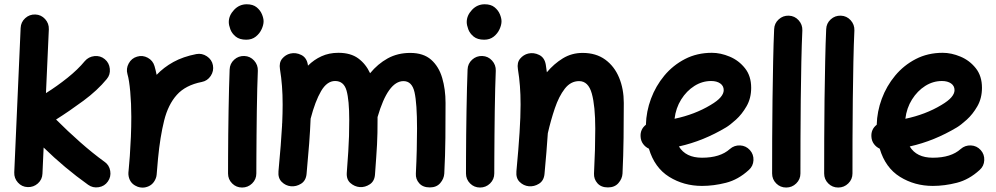

<svg xmlns="http://www.w3.org/2000/svg" viewBox="-20 -796 4572 881"><path d="M475.1 36.6Q460 58.6 432.9 63Q405.8 67.4 384.3 51.8Q330.1 13.2 278.8 -29.8Q227.5 -72.8 180.2 -119.1L174.8 1Q173.8 27.8 153.8 45.7Q133.8 63.5 106.9 62.5Q80.1 61.5 62.3 41.7Q44.4 22 45.4 -4.9L74.7 -667.5Q75.7 -694.3 95.5 -712.4Q115.2 -730.5 142.1 -729.5Q168.9 -728.5 187 -708.5Q205.1 -688.5 204.1 -661.6L190.9 -368.7Q242.2 -400.9 289.8 -439Q337.4 -477.1 369.1 -515.6Q386.2 -535.6 413.3 -538.6Q440.4 -541.5 460.9 -524.4Q481 -507.8 483.9 -480.5Q486.8 -453.1 469.7 -433.1Q427.2 -381.3 362.8 -333.7Q298.3 -286.1 237.3 -247.6Q290.5 -194.3 347.7 -143.8Q404.8 -93.3 459.5 -53.7Q481.4 -38.6 485.8 -11.7Q490.2 15.1 475.1 36.6Z M627.4 64.5Q618.7 63.5 610.4 60.5Q610.4 60.5 609.9 60.1Q609.4 60.1 608.9 59.6Q577.1 46.9 570.3 13.2Q568.4 3.4 569.3 -6.3Q569.3 -8.3 569.8 -10.3Q571.3 -27.8 572.8 -45.4Q574.2 -63 575.7 -80.6Q578.6 -122.1 580.6 -168.2Q582.5 -214.4 582.5 -259.8Q582.5 -321.3 577.6 -375.2Q572.8 -429.2 564.9 -455.6Q557.6 -481 570.6 -504.9Q583.5 -528.8 608.9 -536.1Q634.3 -543.9 658 -531Q681.6 -518.1 689 -492.7Q694.3 -474.6 698.7 -452.6Q731 -486.8 775.6 -511.5Q820.3 -536.1 880.9 -547.9Q906.7 -552.7 929.4 -537.6Q952.1 -522.5 957 -496.6Q961.9 -470.2 946.8 -447.5Q931.6 -424.8 905.8 -419.9Q831.5 -405.3 791.5 -360.8Q751.5 -316.4 733.2 -242.9Q714.8 -169.4 705.1 -68.4Q702.1 -28.8 698.7 6.3Q697.8 16.1 693.8 24.9Q680.2 56.6 647 63.5Q646 63.5 645.5 64Q645.5 64 645 64Q636.2 65.4 627.4 64.5Z M1029.8 -694.8Q1029.8 -725.1 1054 -750.7Q1078.1 -776.4 1112.3 -776.4Q1140.6 -776.4 1157.5 -762.7Q1174.3 -749 1181.9 -730.7Q1189.5 -712.4 1189.5 -698.2Q1189.5 -681.6 1180.4 -661.9Q1171.4 -642.1 1153.6 -627.9Q1135.7 -613.8 1109.9 -613.8Q1079.1 -613.8 1061.5 -628.2Q1043.9 -642.6 1036.9 -661.6Q1029.8 -680.7 1029.8 -694.8ZM1101.1 -539.1Q1127.9 -538.1 1146 -518.1Q1164.1 -498 1163.1 -471.2Q1161.6 -437.5 1160.4 -389.4Q1159.2 -341.3 1158.4 -286.6Q1157.7 -231.9 1157.2 -177.7Q1156.7 -123.5 1156.5 -77.1Q1156.2 -30.8 1156.2 0Q1156.2 26.9 1137 45.7Q1117.7 64.5 1090.8 64.5Q1064 64.5 1045.2 45.7Q1026.4 26.9 1026.4 0Q1026.4 -31.2 1026.6 -77.6Q1026.9 -124 1027.3 -178.5Q1027.8 -232.9 1028.8 -288.1Q1029.8 -343.3 1031 -392.6Q1032.2 -441.9 1033.7 -477.1Q1034.7 -503.9 1054.4 -522Q1074.2 -540 1101.1 -539.1Z M1257.8 -10.3Q1270 -139.6 1274.4 -222.2Q1273.9 -226.6 1274.9 -231.4Q1276.9 -277.8 1276.9 -315.9Q1276.9 -362.3 1273.9 -401.1Q1271 -439.9 1264.6 -479Q1259.8 -508.8 1274.9 -526.9Q1290 -544.9 1312 -550.3Q1337.4 -556.2 1362.3 -543.9Q1387.2 -531.7 1392.6 -499Q1393.1 -496.6 1393.1 -494.6Q1420.4 -522 1455.1 -537.8Q1489.7 -553.7 1532.7 -553.7Q1588.9 -553.7 1623.8 -528.1Q1658.7 -502.4 1678.2 -460Q1713.4 -502.9 1759 -528.1Q1804.7 -553.2 1862.3 -553.2Q1922.9 -553.2 1958.3 -522Q1993.7 -490.7 2009 -438.5Q2024.4 -386.2 2024.4 -323.7Q2024.4 -245.6 2023.7 -163.6Q2022.9 -81.5 2018.6 0.5Q2017.1 24.4 2000 44.2Q1982.9 64 1952.1 64Q1920.4 64 1903.6 44.9Q1886.7 25.9 1888.2 0.5Q1891.1 -57.6 1892.3 -108.2Q1893.6 -158.7 1893.6 -205.6Q1893.6 -321.3 1882.1 -372.6Q1870.6 -423.8 1831.5 -423.8Q1760.3 -423.8 1712.4 -258.8Q1712.4 -252.9 1712.4 -246.1Q1712.4 -212.9 1711.9 -186.3Q1711.4 -159.7 1710 -133.1Q1708.5 -106.4 1706.3 -73.7Q1704.1 -41 1700.7 4.4Q1698.7 35.2 1677 49.6Q1655.3 64 1630.9 62.5Q1606.9 60.5 1587.9 43.9Q1568.8 27.3 1571.3 -4.4Q1575.7 -63 1578.1 -101.1Q1580.6 -139.2 1581.5 -171.9Q1582.5 -204.6 1582.5 -246.1Q1582.5 -336.4 1570.1 -380.4Q1557.6 -424.3 1517.6 -424.3Q1480.5 -424.3 1453.4 -378.2Q1426.3 -332 1405.3 -251.5Q1403.3 -200.2 1398.7 -138.2Q1394 -76.2 1386.7 2Q1383.8 33.2 1361.3 47.1Q1338.9 61 1314.5 58.6Q1290.5 56.2 1272.7 38.6Q1254.9 21 1257.8 -10.3Z M2121.6 -694.8Q2121.6 -725.1 2145.8 -750.7Q2169.9 -776.4 2204.1 -776.4Q2232.4 -776.4 2249.3 -762.7Q2266.1 -749 2273.7 -730.7Q2281.2 -712.4 2281.2 -698.2Q2281.2 -681.6 2272.2 -661.9Q2263.2 -642.1 2245.4 -627.9Q2227.5 -613.8 2201.7 -613.8Q2170.9 -613.8 2153.3 -628.2Q2135.7 -642.6 2128.7 -661.6Q2121.6 -680.7 2121.6 -694.8ZM2192.9 -539.1Q2219.7 -538.1 2237.8 -518.1Q2255.9 -498 2254.9 -471.2Q2253.4 -437.5 2252.2 -389.4Q2251 -341.3 2250.2 -286.6Q2249.5 -231.9 2249 -177.7Q2248.5 -123.5 2248.3 -77.1Q2248 -30.8 2248 0Q2248 26.9 2228.8 45.7Q2209.5 64.5 2182.6 64.5Q2155.8 64.5 2137 45.7Q2118.2 26.9 2118.2 0Q2118.2 -31.2 2118.4 -77.6Q2118.7 -124 2119.1 -178.5Q2119.6 -232.9 2120.6 -288.1Q2121.6 -343.3 2122.8 -392.6Q2124 -441.9 2125.5 -477.1Q2126.5 -503.9 2146.2 -522Q2166 -540 2192.9 -539.1Z M2349.6 -10.3Q2359.4 -114.7 2364 -187.7Q2368.7 -260.7 2368.7 -315.9Q2368.7 -362.3 2365.7 -401.1Q2362.8 -439.9 2356.4 -479Q2351.6 -508.8 2366.7 -526.9Q2381.8 -544.9 2403.8 -550.3Q2429.2 -556.2 2454.1 -543.9Q2479 -531.7 2484.4 -499Q2487.3 -481 2489.3 -464.4Q2522 -503.4 2562.7 -528.3Q2603.5 -553.2 2653.3 -553.2Q2714.8 -553.2 2757.1 -522.5Q2799.3 -491.7 2820.8 -439.7Q2842.3 -387.7 2842.3 -323.7Q2842.3 -245.6 2841.3 -163.6Q2840.3 -81.5 2836.4 0.5Q2835 24.4 2817.6 44.2Q2800.3 64 2769.5 64Q2738.3 64 2721.4 44.9Q2704.6 25.9 2705.6 0.5Q2708.5 -57.6 2710 -108.2Q2711.4 -158.7 2711.4 -205.6Q2711.4 -309.1 2695.6 -366.5Q2679.7 -423.8 2637.2 -423.8Q2598.6 -423.8 2571.5 -388.9Q2544.4 -354 2525.9 -299.1Q2507.3 -244.1 2493.7 -184.6Q2491.2 -144.5 2487.3 -98.4Q2483.4 -52.2 2478.5 2Q2475.6 33.2 2453.1 47.1Q2430.7 61 2406.2 58.6Q2382.3 56.2 2364.5 38.8Q2346.7 21.5 2349.6 -10.3Z M3416 -16.1Q3367.7 28.3 3311.3 42.7Q3254.9 57.1 3201.2 57.1Q3117.7 57.1 3050.5 15.4Q2983.4 -26.4 2957.5 -113.8Q2941.4 -121.1 2930.9 -135.5Q2920.4 -149.9 2919.4 -168.5Q2917 -202.6 2943.8 -223.6Q2945.3 -284.2 2967 -342.8Q2988.8 -401.4 3028.3 -449Q3067.9 -496.6 3123 -525.1Q3178.2 -553.7 3246.6 -553.7Q3286.6 -553.7 3328.4 -536.1Q3370.1 -518.6 3398.4 -482.9Q3426.8 -447.3 3426.8 -393.1Q3426.8 -345.2 3405.5 -308.3Q3384.3 -271.5 3356.9 -246.8Q3329.6 -222.2 3311.5 -211.4Q3260.3 -180.7 3206.3 -158.7Q3152.3 -136.7 3095.2 -124Q3126.5 -72.3 3201.2 -72.3Q3284.7 -72.3 3329.1 -112.3Q3349.1 -129.9 3376 -128.7Q3402.8 -127.4 3420.9 -107.4Q3438.5 -87.9 3437.3 -60.8Q3436 -33.7 3416 -16.1ZM3243.2 -424.3Q3202.1 -424.3 3166.3 -401.6Q3130.4 -378.9 3105.7 -339.6Q3081.1 -300.3 3075.2 -251Q3168 -270.5 3240.2 -314Q3272.5 -333 3286.6 -349.9Q3300.8 -366.7 3300.8 -382.3Q3300.8 -401.9 3284.9 -413.1Q3269 -424.3 3243.2 -424.3Z M3599.6 -724.1Q3626.5 -723.1 3644.5 -703.1Q3662.6 -683.1 3661.6 -656.2Q3658.7 -594.7 3657 -512Q3655.3 -429.2 3654.3 -338.4Q3653.3 -247.6 3653.1 -159.7Q3652.8 -71.8 3652.8 0Q3652.8 26.9 3633.5 45.7Q3614.3 64.5 3587.4 64.5Q3560.5 64.5 3541.7 45.7Q3522.9 26.9 3522.9 0Q3522.9 -72.3 3523.2 -160.2Q3523.4 -248 3524.7 -339.4Q3525.9 -430.7 3527.6 -514.4Q3529.3 -598.1 3532.2 -662.1Q3533.2 -689 3553 -707Q3572.8 -725.1 3599.6 -724.1Z M3838.4 -724.1Q3865.2 -723.1 3883.3 -703.1Q3901.4 -683.1 3900.4 -656.2Q3897.5 -594.7 3895.8 -512Q3894 -429.2 3893.1 -338.4Q3892.1 -247.6 3891.8 -159.7Q3891.6 -71.8 3891.6 0Q3891.6 26.9 3872.3 45.7Q3853 64.5 3826.2 64.5Q3799.3 64.5 3780.5 45.7Q3761.7 26.9 3761.7 0Q3761.7 -72.3 3762 -160.2Q3762.2 -248 3763.4 -339.4Q3764.6 -430.7 3766.4 -514.4Q3768.1 -598.1 3771 -662.1Q3772 -689 3791.7 -707Q3811.5 -725.1 3838.4 -724.1Z M4475.1 -16.1Q4426.8 28.3 4370.4 42.7Q4314 57.1 4260.3 57.1Q4176.8 57.1 4109.6 15.4Q4042.5 -26.4 4016.6 -113.8Q4000.5 -121.1 3990 -135.5Q3979.5 -149.9 3978.5 -168.5Q3976.1 -202.6 4002.9 -223.6Q4004.4 -284.2 4026.1 -342.8Q4047.9 -401.4 4087.4 -449Q4127 -496.6 4182.1 -525.1Q4237.3 -553.7 4305.7 -553.7Q4345.7 -553.7 4387.5 -536.1Q4429.2 -518.6 4457.5 -482.9Q4485.8 -447.3 4485.8 -393.1Q4485.8 -345.2 4464.6 -308.3Q4443.4 -271.5 4416 -246.8Q4388.7 -222.2 4370.6 -211.4Q4319.3 -180.7 4265.4 -158.7Q4211.4 -136.7 4154.3 -124Q4185.5 -72.3 4260.3 -72.3Q4343.8 -72.3 4388.2 -112.3Q4408.2 -129.9 4435.1 -128.7Q4461.9 -127.4 4480 -107.4Q4497.6 -87.9 4496.3 -60.8Q4495.1 -33.7 4475.1 -16.1ZM4302.2 -424.3Q4261.2 -424.3 4225.3 -401.6Q4189.5 -378.9 4164.8 -339.6Q4140.1 -300.3 4134.3 -251Q4227.1 -270.5 4299.3 -314Q4331.5 -333 4345.7 -349.9Q4359.9 -366.7 4359.9 -382.3Q4359.9 -401.9 4344 -413.1Q4328.1 -424.3 4302.2 -424.3Z"/></svg>

Font: Mikhak-DS2-FD Bold
Style: Regular
Weight: 700
Designer: Amin Abedi
Version: Version 3.4